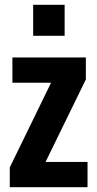

<svg xmlns="http://www.w3.org/2000/svg" viewBox="-20 -785 407 805"><path d="M119 -635H251V-765H119ZM21 0H347V-106H171L340 -452V-544H32V-438H194L21 -83Z"/></svg>

Font: Kathrein 77 Bold Condensed
Style: Regular
Weight: 700
Width: 3
Designer: Lazydogs Typefoundry, based on Open Sans by Ascender Corporation
Foundry: Lazydogs Typefoundry
Version: Version 1.003;PS 001.003;hotconv 1.0.88;makeotf.lib2.5.64775